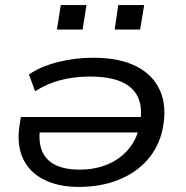

<svg xmlns="http://www.w3.org/2000/svg" viewBox="-20 -726 730 755"><path d="M290 9Q209 9 152 -20Q95 -49 70 -103.5Q45 -158 57 -234L62 -266H557L548 -205H112L138 -225Q130 -169 145.5 -132Q161 -95 198.5 -77Q236 -59 293 -59Q354 -59 404 -80Q454 -101 487.5 -142Q521 -183 531 -242V-245Q541 -304 522.5 -344Q504 -384 457 -404.5Q410 -425 333 -425Q274 -425 220 -411.5Q166 -398 118 -367L94 -433Q138 -464 206 -481.5Q274 -499 347 -499Q449 -499 515.5 -465.5Q582 -432 609.5 -369.5Q637 -307 620 -221Q605 -148 559 -96.5Q513 -45 444 -18Q375 9 290 9ZM431 -610 445 -706H547L531 -610ZM204 -610 219 -706H320L305 -610Z"/></svg>

Font: Nunito Sans 10pt Expanded
Style: Italic
Weight: 400
Width: 7
Italic angle: -9°
Designer: Vernon Adams
Foundry: Vernon Adams
Version: Version 3.101;gftools[0.9.27]